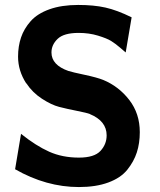

<svg xmlns="http://www.w3.org/2000/svg" viewBox="-20 -735 648 776"><path d="M41 -51 65 -194Q125 -146 178.5 -122Q232 -98 299 -98Q361 -98 386 -125Q411 -152 411 -188Q411 -246 343 -274H344Q331 -279 290.5 -287Q250 -295 219 -303Q188 -311 149.5 -336Q111 -361 86 -399V-398Q53 -449 53 -506Q53 -548 65 -583.5Q77 -619 104 -649.5Q131 -680 180 -697.5Q229 -715 296 -715Q359 -715 406 -704.5Q453 -694 512 -665L488 -523Q487 -524 466.5 -541.5Q446 -559 429 -569.5Q412 -580 376 -591Q340 -602 298 -602Q238 -602 213 -578Q188 -554 188 -523Q188 -472 257 -448Q273 -443 322.5 -432.5Q372 -422 397 -412Q460 -386 502.5 -331Q545 -276 545 -201Q545 -156 533 -119Q521 -82 494.5 -49Q468 -16 418 2.5Q368 21 299 21Q167 21 41 -51Z"/></svg>

Font: Coval
Style: Heavy
Weight: 900
Foundry: Context Ltd
Version: Version 001.000